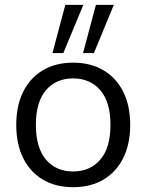

<svg xmlns="http://www.w3.org/2000/svg" viewBox="-20 -773 611 802"><path d="M285.4 8.9Q212.7 8.9 159.4 -22.5Q106.1 -54 77 -112.4Q47.9 -170.8 47.9 -251.3Q47.9 -331.9 77 -390.1Q106.1 -448.3 159.5 -479.8Q212.9 -511.3 285.5 -511.3Q358.1 -511.3 411.6 -479.8Q465.1 -448.3 494.5 -390.1Q523.9 -331.8 523.9 -251.3Q523.9 -170.9 494.5 -112.5Q465.1 -54 411.7 -22.5Q358.2 8.9 285.4 8.9ZM285.4 -56.8Q356.6 -56.8 399 -106.3Q441.4 -155.7 441.4 -251.4Q441.4 -347.1 398.9 -396.3Q356.4 -445.5 285.3 -445.5Q214.2 -445.5 172 -396.3Q129.9 -347.1 129.9 -251.4Q129.9 -155.7 172 -106.3Q214.1 -56.8 285.4 -56.8ZM326.9 -551.3 380.7 -752.8H455.5L372.3 -551.3ZM199.1 -551.3 252.9 -752.8H328.2L244.5 -551.3Z"/></svg>

Font: Mulish ExtraLight
Style: Regular
Weight: 200
Designer: Vernon Adams
Foundry: Vernon Adams
Version: Version 3.603